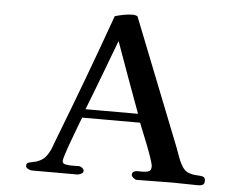

<svg xmlns="http://www.w3.org/2000/svg" viewBox="-53 -823 1106 885"><g transform="rotate(5 500.0 -380.5)"><path d="M590 -306Q560 -387 530.5 -468.5Q501 -550 472 -631H471Q440 -549 409.5 -468Q379 -387 347 -306ZM924 -25Q924 -11 916 -6.5Q908 -2 896 -2Q865 -2 835 -3Q805 -4 774 -4Q733 -4 692 -3Q651 -2 610 -2Q604 -2 595 -9.5Q586 -17 586 -23Q586 -35 594.5 -39Q603 -43 614.5 -42.5Q626 -42 634 -42Q648 -42 661 -46Q674 -50 674 -69Q674 -79 665 -106Q656 -133 643.5 -165Q631 -197 619.5 -225Q608 -253 603 -266H335Q331 -257 323 -235Q315 -213 304.5 -185.5Q294 -158 284.5 -131.5Q275 -105 269 -85Q263 -65 263 -59Q263 -47 279 -44Q295 -41 313 -41.5Q331 -42 338 -42Q346 -42 354.5 -36Q363 -30 363 -22Q363 -13 353 -8Q343 -3 335 -3H125Q118 -3 107.5 -8.5Q97 -14 97 -23Q97 -35 107.5 -38Q118 -41 134 -44Q150 -47 168 -58Q186 -69 201 -98Q207 -109 211.5 -121.5Q216 -134 220 -145Q278 -294 334 -444Q390 -594 444 -745Q465 -751 486 -755Q507 -759 529 -759Q532 -759 540 -757Q548 -755 549 -752L780 -168Q788 -148 795 -127Q802 -106 813 -87Q827 -62 846 -55Q865 -48 883 -47.5Q901 -47 912.5 -44Q924 -41 924 -25Z"/></g></svg>

Font: Kaisei HarunoUmi
Style: Bold
Weight: 700
Designer: Font-Kai, 金井和夫
Foundry: KAZUO KANAI
Version: Version 5.003